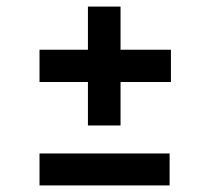

<svg xmlns="http://www.w3.org/2000/svg" viewBox="-20 -612 640 583"><path d="M247 -592H346V-231H247ZM499 -461V-363H100V-461ZM495 -146V-49H100V-146Z"/></svg>

Font: BioRhyme SemiBold
Style: Regular
Weight: 600
Designer: Aoife Mooney
Foundry: Aoife Mooney Type
Version: Version 1.600;gftools[0.9.33]